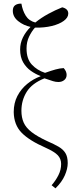

<svg xmlns="http://www.w3.org/2000/svg" viewBox="-20 -821 399 1049"><path d="M283 208 262 191Q284 166 299 136.5Q314 107 314 75Q314 47 296 27.5Q278 8 229 -14Q140 -53 98 -96Q56 -139 55 -209Q55 -258 75 -296.5Q95 -335 128.5 -362.5Q162 -390 201 -404V-406Q174 -416 148.5 -434Q123 -452 106.5 -480.5Q90 -509 90 -551Q90 -585 105 -616Q120 -647 147 -674Q109 -682 79.5 -705.5Q50 -729 50 -762Q50 -784 63.5 -793Q77 -802 97 -801Q103 -764 120.5 -735.5Q138 -707 173 -698Q205 -724 243.5 -745Q282 -766 320 -781Q353 -773 353 -747Q353 -725 328.5 -707Q304 -689 263 -679Q222 -669 171 -670Q153 -650 139 -621Q125 -592 125 -556Q125 -499 154 -468Q183 -437 226 -423Q260 -435 283.5 -441.5Q307 -448 328 -449Q344 -431 344 -412Q344 -394 331 -383.5Q318 -373 299 -373Q284 -373 270 -377.5Q256 -382 223 -393Q155 -366 126 -319.5Q97 -273 97 -216Q97 -179 109.5 -151Q122 -123 153 -99Q184 -75 238 -50Q275 -34 300 -19.5Q325 -5 337.5 15.5Q350 36 350 70Q350 101 334 137.5Q318 174 283 208Z"/></svg>

Font: Noto Serif Condensed ExtraLight
Style: Regular
Weight: 200
Width: 3
Designer: Monotype Design Team
Foundry: Monotype Imaging Inc.
Version: Version 2.013; ttfautohint (v1.8.4.7-5d5b)